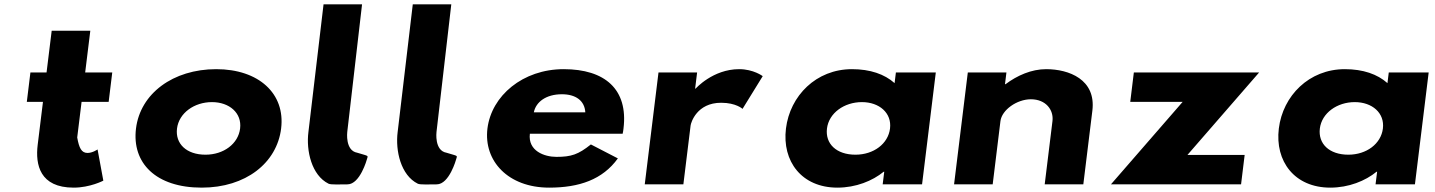

<svg xmlns="http://www.w3.org/2000/svg" viewBox="-20 -845 6576 880"><path d="M193.4 -513H119.4L102.9 -378H176.9L152.7 -181C141.5 -90 162.6 15 317.6 15C392.7 15 453.6 -17 453.6 -17L427.2 -160C427.2 -160 404.2 -144 381.2 -144C353.2 -144 342.4 -167 333.9 -215L353.9 -378H478L494.5 -513H370.4L393.9 -704H216.9Z M603.3 -256C583.9 -98 694.1 15 904.5 15C1106.3 15 1249.1 -98 1268.5 -256C1288.2 -416 1165.9 -528 971.1 -528C772.7 -528 623 -416 603.3 -256ZM791.3 -256C800.1 -327 870.3 -377 951.4 -377C1031.3 -377 1089.2 -327 1080.5 -256C1071.9 -186 1005.3 -136 921.8 -136C834.7 -136 782.7 -186 791.3 -256Z M1462.9 -825 1393.6 -240C1382.6 -154.6 1407.9 -41.6 1486 -3C1496.7 2.3 1540.6 0 1572.7 0C1630.5 -0.3 1661.7 -115 1661.7 -115C1666.9 -134 1672.8 -128 1617.3 -145C1561.1 -154.7 1571.6 -240 1571.6 -240L1639.4 -825Z M1871.9 -825 1802.6 -240C1791.6 -154.6 1816.9 -41.6 1895 -3C1905.7 2.3 1949.6 0 1981.7 0C2039.5 -0.3 2070.7 -115 2070.7 -115C2075.9 -134 2081.8 -128 2026.3 -145C1970.1 -154.7 1980.6 -240 1980.6 -240L2048.4 -825Z M2833.8 -232C2835.5 -238 2836.9 -249 2837.7 -256C2859.8 -436 2752.1 -528 2563.6 -528C2376 -528 2232.6 -406 2214.1 -256C2195.9 -107 2309.3 15 2496.9 15C2634.8 15 2742 -22 2811.9 -119L2688.2 -183C2630.5 -137 2598.9 -126 2529.9 -126C2475.5 -126 2398.9 -153 2408.6 -232ZM2426.7 -330C2436.1 -377 2481.7 -413 2555.5 -413C2618.4 -413 2659.6 -384 2662.7 -330Z M2935.1 0H3112.1L3145.3 -270C3146.9 -283 3173.8 -374 3285.1 -374C3353.8 -374 3383.3 -346 3383.3 -346L3475.8 -496C3475.8 -496 3433.7 -528 3367.7 -528C3247.2 -528 3168.5 -439 3168.5 -439H3166L3175.1 -513H2998.1Z M3582.3 -256C3563.9 -106 3654 15 3818.1 15C3902.8 15 3979.2 -16 4030.3 -58H4032.8L4025.6 0H4206.1L4269.1 -513H4086.2L4080.2 -464C4034.4 -505 3968.3 -528 3884.8 -528C3720.7 -528 3600.7 -406 3582.3 -256ZM3770.3 -256C3779 -327 3849.3 -377 3930.4 -377C4010.2 -377 4068 -327 4059.3 -256C4050.7 -186 3984.3 -136 3900.8 -136C3813.6 -136 3761.7 -186 3770.3 -256Z M4352.8 0H4529.8L4565.4 -290C4571.7 -341 4640.6 -390 4704.8 -390C4773.7 -390 4810.1 -341 4803.8 -290L4768.2 0H4945.2L4986.7 -338C5004.2 -481 4879 -528 4774.9 -528C4707.2 -528 4641.9 -499 4588.6 -459H4586.2L4592.8 -513H4415.8Z M5751.1 -513H5176.8L5160.3 -378H5400.4L5071.8 0H5668.2L5684.7 -135H5422.6Z M5841.3 -256C5822.9 -106 5913 15 6077.1 15C6161.8 15 6238.2 -16 6289.3 -58H6291.8L6284.6 0H6465.1L6528.1 -513H6345.2L6339.2 -464C6293.4 -505 6227.3 -528 6143.8 -528C5979.7 -528 5859.7 -406 5841.3 -256ZM6029.3 -256C6038 -327 6108.3 -377 6189.4 -377C6269.2 -377 6327 -327 6318.3 -256C6309.7 -186 6243.3 -136 6159.8 -136C6072.6 -136 6020.7 -186 6029.3 -256Z"/></svg>

Font: Hussar
Style: BdSuprExtOblOne
Weight: 700
Foundry: Cannot Into Space Fonts
Version: Version 2.00